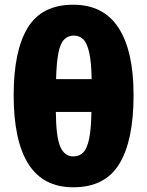

<svg xmlns="http://www.w3.org/2000/svg" viewBox="-20 -785 626 815"><path d="M291 10Q163 10 100.5 -89Q38 -188 38 -381Q38 -569 97.5 -667Q157 -765 291 -765Q419 -765 483 -667Q547 -569 547 -381Q547 -189 486.5 -89.5Q426 10 291 10ZM218 -449H369Q368 -520 359 -560.5Q350 -601 334 -617.5Q318 -634 293 -634Q269 -634 252.5 -617.5Q236 -601 228 -560.5Q220 -520 218 -449ZM291 -121Q317 -121 333.5 -138Q350 -155 358.5 -196.5Q367 -238 368 -310H217Q218 -203 236 -162Q254 -121 291 -121Z"/></svg>

Font: Noto Sans SemiCondensed Black
Style: Regular
Weight: 900
Width: 4
Designer: Monotype Design Team
Foundry: Monotype Imaging Inc.
Version: Version 2.013; ttfautohint (v1.8.4.7-5d5b)